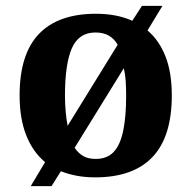

<svg xmlns="http://www.w3.org/2000/svg" viewBox="-20 -596 655 656"><path d="M134 -42Q92 -77 69.5 -134Q47 -191 47 -270Q47 -411 113 -480Q179 -549 308 -549Q379 -549 432 -525L465 -576H535L484 -492Q524 -458 545.5 -403Q567 -348 567 -270Q567 -129 501 -59.5Q435 10 305 10Q272 10 242.5 4.5Q213 -1 188 -11L156 40H85ZM307 -53Q346 -53 368.5 -77Q391 -101 401 -149.5Q411 -198 411 -268Q411 -295 409.5 -318.5Q408 -342 403 -363L235 -91Q248 -72 265 -62.5Q282 -53 307 -53ZM382 -443Q370 -464 351.5 -474.5Q333 -485 306 -485Q249 -485 225.5 -431Q202 -377 202 -270Q202 -240 204.5 -213.5Q207 -187 211 -166Z"/></svg>

Font: Noto Rashi Hebrew
Style: Bold
Weight: 700
Version: Version 1.006